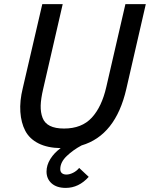

<svg xmlns="http://www.w3.org/2000/svg" viewBox="-20 -710 728 933"><path d="M589.4 -689.9H688.5L593.8 -277.8Q542 -52.2 376.5 -3.4Q335.9 18.1 304.4 48.1Q272.9 78.1 272.9 111.8Q272.9 125 281 131.6Q289.1 138.2 302.7 138.2Q317.9 138.2 335.2 129.6Q352.5 121.1 364.7 106L411.1 149.4Q362.8 203.1 299.3 203.1Q255.9 203.1 231 181.2Q206.1 159.2 206.1 123.5Q206.1 92.8 224.6 62.7Q243.2 32.7 274.9 9.8Q210.4 8.8 166.7 -13.4Q123 -35.6 102.8 -74.5Q82.5 -113.3 78.9 -166.3Q75.2 -219.2 90.8 -282.2L185.5 -689.9H284.7L189.9 -278.3Q178.7 -231 177.7 -197.3Q176.8 -163.6 186.8 -137.5Q196.8 -111.3 222.7 -98.4Q248.5 -85.4 291 -85.4Q377.4 -85.4 426 -138.2Q474.6 -190.9 496.6 -287.6Z"/></svg>

Font: HK Grotesk Medium Italic
Style: Regular
Weight: 500
Italic angle: -13°
Designer: Alfredo Marco Pradil and Stefan Peev
Foundry: Hanken Design Co.
Version: Version 1.000;PS 001.000;hotconv 1.0.88;makeotf.lib2.5.64775